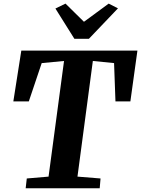

<svg xmlns="http://www.w3.org/2000/svg" viewBox="-20 -1016 762 1036"><path d="M118.5 0 124.5 -53 242 -63 325.5 -687 205 -675.5 135.5 -469H52L95 -743H721.5L683.5 -469H603L595.5 -675.5L481 -687L398 -63L522.5 -53L518 0ZM381.5 -806.5 279 -970 333.5 -996.5Q358.5 -972 383.2 -947.5Q408 -923 433 -898.5Q466.5 -923 499.8 -947.5Q533 -972 566.5 -996.5L616.5 -971L459.5 -806.5Z"/></svg>

Font: Merriweather ExtraBold
Style: Italic
Weight: 800
Italic angle: -7.8°
Version: Version 2.101